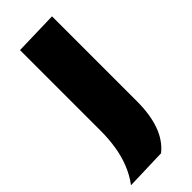

<svg xmlns="http://www.w3.org/2000/svg" viewBox="-248 -540 770 770"><g transform="rotate(-45 137.0 -154.5)"><path d="M-16.5 197.5Q8 165 23.2 126.8Q38.5 88.5 45.2 46Q52 3.5 52 -41.5V-214.5V-264.5Q52 -317 52 -357Q52 -397 52 -431.2Q52 -465.5 52 -500.5L238.5 -505.5Q238.5 -470 238.5 -435Q238.5 -400 238.5 -359Q238.5 -318 238.5 -264.5Q238.5 -219 238.5 -179.2Q238.5 -139.5 238.5 -101.5Q238.5 -63.5 238.5 -22.5Q238.5 13.5 233.8 45.5Q229 77.5 219.5 104.5Q210 131.5 195 153.5Q180 175.5 159.5 192Z"/></g></svg>

Font: Commissioner Thin ExtraBold
Style: Regular
Weight: 800
Version: Version 1.000